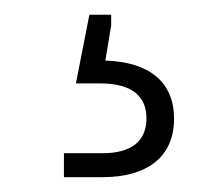

<svg xmlns="http://www.w3.org/2000/svg" viewBox="-20 -34 266 258"><path d="M65.9 204.1H117.2C179.2 204.1 213.9 175.8 213.9 125.5C213.9 76.7 181.2 49.3 121.6 47.4L129.4 0V-14.2H100.1L82 78.1H114.7C157.2 78.1 176.8 95.2 176.8 125C176.8 155.8 156.7 171.9 117.2 171.9H65.9Z"/></svg>

Font: Raveo ExtraLight
Style: Regular
Weight: 200
Designer: Jakub Foglar, Rasmus Andersson (Inter)
Foundry: Jakubfoglar.com
Version: Version 1.100;Glyphs 3.2.3 (3260)